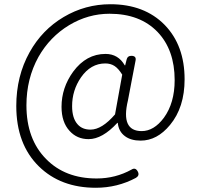

<svg xmlns="http://www.w3.org/2000/svg" viewBox="-20 -725 950 908"><path d="M433 163Q267 163 164 62Q57 -43 57 -224Q57 -365 120 -478Q179 -584 281 -644.5Q383 -705 502 -705Q663 -705 759 -607Q853 -510 853 -350Q853 -217 784 -134Q723 -60 645 -60Q599 -60 571 -81Q541 -103 537 -144H535Q464 -67 399 -67Q344 -67 309 -106Q271 -147 271 -220Q271 -310 326 -386Q388 -470 479 -470Q539 -470 570 -416H572L579 -444Q583 -461 601 -461Q626 -461 621 -438L605 -355L585 -250Q550 -105 650 -105Q708 -105 755 -168Q806 -238 806 -346Q806 -489 725 -574Q642 -660 498 -660Q397 -660 307 -606Q216 -551 162 -456Q105 -353 105 -227Q105 -67 198 27Q288 119 437 119Q526 119 602 77Q621 65 632 87Q641 105 623 116Q535 163 433 163ZM408 -112Q462 -112 524 -184L541 -278L558 -372Q540 -401 521.5 -413Q503 -425 478 -425Q409 -425 363 -359Q321 -298 321 -223Q321 -166 347 -137Q369 -112 408 -112Z"/></svg>

Font: GenSenRounded TW L
Style: Regular
Weight: 300
Version: Version 1.501;PS 1;hotconv 16.6.51;makeotf.lib2.5.65220